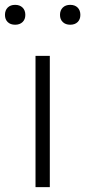

<svg xmlns="http://www.w3.org/2000/svg" viewBox="-60 -772 351 792"><path d="M86.5 0V-541.5H145.5V0ZM229.5 -670Q210.5 -670 199 -681Q187.5 -692 187.5 -710.5Q187.5 -729.5 199 -740.8Q210.5 -752 229.5 -752Q249 -752 260.2 -740.8Q271.5 -729.5 271.5 -710.5Q271.5 -692 260.2 -681Q249 -670 229.5 -670ZM2.5 -670Q-17 -670 -28.2 -681Q-39.5 -692 -39.5 -710.5Q-39.5 -729.5 -28.2 -740.8Q-17 -752 2.5 -752Q21.5 -752 33 -740.8Q44.5 -729.5 44.5 -710.5Q44.5 -692 33 -681Q21.5 -670 2.5 -670Z"/></svg>

Font: Encode Sans Semi Expanded Light
Style: Regular
Weight: 300
Width: 6
Designer: Multiple Designers
Foundry: Impallari Type
Version: Version 3.000; ttfautohint (v1.8.3) -l 8 -r 50 -G 200 -x 14 